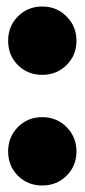

<svg xmlns="http://www.w3.org/2000/svg" viewBox="-20 -545 260 590"><path d="M110 -315Q65 -315 35 -345Q5 -375 5 -420Q5 -464 35 -494.5Q65 -525 110 -525Q154 -525 184.5 -494.5Q215 -464 215 -420Q215 -375 184.5 -345Q154 -315 110 -315ZM110 25Q65 25 35 -5Q5 -35 5 -80Q5 -124 35 -154.5Q65 -185 110 -185Q154 -185 184.5 -154.5Q215 -124 215 -80Q215 -35 184.5 -5Q154 25 110 25Z"/></svg>

Font: Winky Sans Black
Style: Regular
Weight: 900
Designer: Simon Atzbach
Foundry: typofactur
Version: Version 1.205